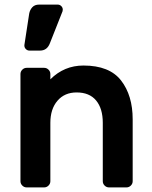

<svg xmlns="http://www.w3.org/2000/svg" viewBox="-20 -815 661 835"><path d="M69 0ZM530 0H454Q443 0 435 -8Q427 -16 427 -27V-281Q427 -343 398 -378Q369 -413 313 -413Q261 -413 230 -377Q199 -341 199 -281V-27Q199 -16 191 -8Q183 0 172 0H96Q85 0 77 -8Q69 -16 69 -27V-493Q69 -504 77 -512Q85 -520 96 -520H172Q183 -520 191 -512Q199 -504 199 -493V-470Q259 -530 343 -530Q456 -530 506.5 -465Q557 -400 557 -296V-27Q557 -16 549 -8Q541 0 530 0ZM150 -795H231Q240 -795 246.5 -788.5Q253 -782 253 -773Q253 -769 252 -766L197 -627Q185 -595 154 -595H108Q99 -595 92.5 -601.5Q86 -608 86 -617V-619L107 -756Q110 -772 120.5 -783.5Q131 -795 150 -795Z"/></svg>

Font: Hezaedrus Medium
Style: Regular
Weight: 500
Designer: Hubert & Fischer
Foundry: Hubert & Fischer
Version: Version 1.10;September 3, 2019;FontCreator 11.5.0.2425 64-bi